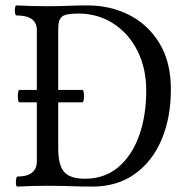

<svg xmlns="http://www.w3.org/2000/svg" viewBox="-20 -686 690 709"><path d="M44 3Q40 3 39 -6Q38 -15 39.5 -24.5Q41 -34 44 -34Q116 -34 116 -91V-575Q116 -629 41 -629Q37 -629 35.5 -638.5Q34 -648 35.5 -657Q37 -666 41 -666Q98 -663 156 -663Q193 -663 229.5 -664.5Q266 -666 303 -666Q388 -666 457.5 -630.5Q527 -595 569 -526Q611 -457 611 -356Q611 -251 576.5 -170Q542 -89 477 -43Q412 3 322 3Q281 3 239.5 1.5Q198 0 156 0Q100 0 44 3ZM294 -26Q366 -26 416.5 -68.5Q467 -111 493.5 -184.5Q520 -258 520 -351Q520 -434 487.5 -498.5Q455 -563 398 -599.5Q341 -636 269 -636Q224 -636 209.5 -625Q195 -614 195 -580V-139Q195 -76 217 -51Q239 -26 294 -26ZM52 -308Q48 -308 46.5 -319.5Q45 -331 46.5 -342.5Q48 -354 52 -354H284Q288 -354 289.5 -342.5Q291 -331 289.5 -319.5Q288 -308 283 -308Z"/></svg>

Font: Junicode Two Beta Condensed
Style: Regular
Weight: 400
Width: 3
Designer: Peter S. Baker
Foundry: Briery Creek Software
Version: Version 1.053; ttfautohint (v1.8.4)